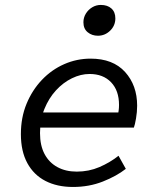

<svg xmlns="http://www.w3.org/2000/svg" viewBox="-20 -731 640 763"><path d="M270 12Q207 12 160.5 -12Q114 -36 88.5 -83Q63 -130 63 -198Q63 -264 85.5 -318.5Q108 -373 146.5 -413.5Q185 -454 235 -476Q285 -498 340 -498Q429 -498 477 -445Q525 -392 525 -311Q525 -286 520.5 -260Q516 -234 512 -224H122L132 -284H479L447 -269Q450 -280 451.5 -291.5Q453 -303 453 -314Q453 -371 421.5 -404Q390 -437 336 -437Q301 -437 266 -420Q231 -403 202.5 -372Q174 -341 156.5 -298Q139 -255 139 -202Q139 -153 157 -119Q175 -85 208 -67Q241 -49 285 -49Q333 -49 375 -67Q417 -85 451 -112L480 -60Q443 -31 388.5 -9.5Q334 12 270 12ZM369.1 -589Q345.3 -589 328.4 -602.9Q311.5 -616.8 311.5 -642.5Q311.5 -661 321.1 -676.8Q330.8 -692.6 346.5 -702Q362.2 -711.4 380.5 -711.4Q407.1 -711.4 422.8 -697.3Q438.4 -683.2 438.4 -657.9Q438.4 -629.4 417.8 -609.2Q397.1 -589 369.1 -589Z"/></svg>

Font: SourceCodeVF
Style: Italic
Weight: 200
Italic angle: -11°
Monospace: yes
Designer: Paul D. Hunt, Teo Tuominen
Foundry: Adobe
Version: Version 1.026;hotconv 1.1.0;makeotfexe 2.6.0